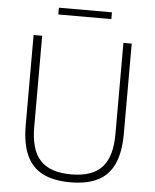

<svg xmlns="http://www.w3.org/2000/svg" viewBox="-60 -944 811 1002"><g transform="rotate(5 346.0 -443.0)"><path d="M346.5 9Q257.5 9 200.5 -20.2Q143.5 -49.5 116 -111Q88.5 -172.5 88.5 -268V-740H133.5V-262Q133.5 -143.5 184.5 -88Q235.5 -32.5 346.5 -32.5Q457.5 -32.5 508.2 -88Q559 -143.5 559 -262V-740H602.5V-268Q602.5 -172.5 575.2 -111Q548 -49.5 491.2 -20.2Q434.5 9 346.5 9ZM207.5 -858V-893.5H485.5V-858Z"/></g></svg>

Font: Encode Sans SC Condensed Thin ExtraLight
Style: Regular
Weight: 250
Version: Version 3.002